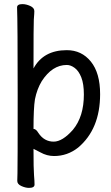

<svg xmlns="http://www.w3.org/2000/svg" viewBox="-20 -736 540 934"><path d="M121 178Q104 178 84 169Q64 160 64 144Q64 132 65 106Q66 80 66 -271Q66 -631 63 -700Q63 -716 89 -716Q107 -716 127 -707Q147 -698 147 -682Q147 -675 146.5 -668Q146 -661 144.5 -641Q143 -621 143 -403Q191 -492 305 -492Q377 -492 422 -436.5Q467 -381 467 -278Q467 -108 360 -18Q308 23 243 23Q208 23 176 5L143 -12Q143 87 145.5 116Q148 145 148 162Q148 178 121 178ZM241 -47Q284 -47 335 -105Q388 -169 388 -276Q388 -328 375.5 -359.5Q363 -391 343.5 -405.5Q324 -420 305 -420Q234 -420 183 -341Q160 -303 150 -253Q143 -210 143 -109Q155 -109 167 -89Q195 -47 241 -47Z"/></svg>

Font: LXGW WenKai Mono Medium
Style: Regular
Weight: 500
Monospace: yes
Designer: LXGW / Fontworks Inc.
Foundry: LXGW / Fontworks Inc.
Version: Version 1.520; June 14, 2025